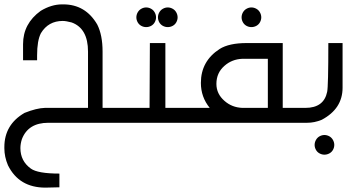

<svg xmlns="http://www.w3.org/2000/svg" viewBox="-20 -564 1643 882"><path d="M202.1 0Q109.4 0 80.6 75.2Q73.7 96.7 73.7 116.2Q73.7 175.8 121.6 210.4Q153.3 233.4 252.9 233.4V296.4L188.5 297.9Q67.4 297.9 16.6 195.3Q0 156.2 0 117.2V111.8Q0 8.3 92.8 -45.4Q147.9 -67.4 186 -68.4H384.3V-327.1Q384.3 -433.6 309.1 -460.9Q283.2 -467.8 268.1 -467.8Q202.1 -467.8 168 -411.6Q150.4 -377.9 150.4 -309.1V-287.1H85.9V-361.3Q85.9 -455.6 167 -514.2Q216.3 -543.9 265.1 -543.9H270.5Q373 -543.9 426.8 -451.2Q451.2 -402.8 451.2 -327.1V-68.4H541V0Z M668.5 -366.2H739.7V-68.4H823.2V0H516.6V-68.4H667ZM750.5 -529.8Q762.2 -529.8 772.9 -523.9Q783.7 -518.1 789.8 -507.1Q795.9 -496.1 795.9 -484.4Q795.9 -472.7 790 -461.9Q784.2 -451.2 773.4 -445.3Q762.7 -439.5 750.5 -439.5Q738.8 -439.5 728 -445.3Q717.3 -451.2 711.4 -461.9Q705.6 -472.7 705.6 -484.4Q705.6 -496.1 711.7 -507.1Q717.8 -518.1 728.5 -523.9Q739.3 -529.8 750.5 -529.8ZM651.4 -529.8Q663.1 -529.8 673.8 -523.9Q684.6 -518.1 690.7 -507.1Q696.8 -496.1 696.8 -484.4Q696.8 -472.7 690.9 -461.9Q685.1 -451.2 674.3 -445.3Q663.6 -439.5 651.4 -439.5Q639.6 -439.5 628.9 -445.3Q618.2 -451.2 612.3 -461.9Q606.4 -472.7 606.4 -484.4Q606.4 -496.1 612.5 -507.1Q618.7 -518.1 629.4 -523.9Q640.1 -529.8 651.4 -529.8Z M1134.8 -529.8Q1146.5 -529.8 1157.2 -523.9Q1168 -518.1 1174.1 -507.1Q1180.2 -496.1 1180.2 -484.4Q1180.2 -472.7 1174.3 -461.9Q1168.5 -451.2 1157.7 -445.3Q1147 -439.5 1134.8 -439.5Q1123 -439.5 1112.3 -445.3Q1101.6 -451.2 1095.7 -461.9Q1089.8 -472.7 1089.8 -484.4Q1089.8 -496.1 1095.9 -507.1Q1102.1 -518.1 1112.8 -523.9Q1123.5 -529.8 1134.8 -529.8ZM798.8 -68.4H943.4Q902.8 -118.2 902.8 -183.1Q902.8 -283.2 988.8 -338.9Q1032.2 -366.2 1113.3 -366.2H1278.8V-68.4H1356.4V0H798.8ZM1093.3 -68.4H1210.4V-293.9H1093.3Q1045.4 -292 1011.2 -261.7Q974.1 -229.5 974.1 -178.7Q974.1 -132.8 1011.2 -100.6Q1045.4 -70.3 1093.3 -68.4Z M1470.2 56.2Q1481.9 56.2 1492.7 62Q1503.4 67.9 1509.5 78.9Q1515.6 89.8 1515.6 101.6Q1515.6 113.3 1509.8 124Q1503.9 134.8 1493.2 140.6Q1482.4 146.5 1470.2 146.5Q1458.5 146.5 1447.8 140.6Q1437 134.8 1431.2 124Q1425.3 113.3 1425.3 101.6Q1425.3 89.8 1431.4 78.9Q1437.5 67.9 1448.2 62Q1459 56.2 1470.2 56.2ZM1488.3 -366.2H1553.7V-161.1Q1553.7 -64.5 1458 -13.7Q1424.8 0 1391.1 0H1332V-68.4H1382.8Q1467.8 -68.4 1482.9 -142.1Q1488.3 -167 1488.3 -366.2Z"/></svg>

Font: Gasq
Style: Regular
Weight: 400
Designer: Husham Jawad
Version: Version 1.00;December 29, 2020;FontCreator 13.0.0.2683 32-bi